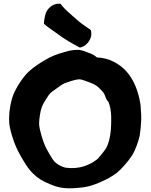

<svg xmlns="http://www.w3.org/2000/svg" viewBox="-20 -998 813 1036"><path d="M29 -356C29 -347 30 -340 30 -334V-331C36 -283 61 -211 83 -172C100 -141 129 -88 160 -60C183 -37 210 -20 248 -5C292 15 332 21 385 17C440 14 473 6 521 -15C558 -31 580 -43 610 -65C638 -88 672 -128 691 -157C710 -186 726 -232 734 -267C738 -293 741 -322 742 -353C742 -372 742 -388 740 -406C740 -415 739 -424 738 -434C728 -500 704 -567 661 -614C627 -651 572 -686 503 -688C492 -698 479 -706 461 -712C450 -716 424 -729 400 -729C379 -729 355 -726 328 -717C287 -706 256 -694 223 -674C200 -661 162 -636 141 -617C107 -588 69 -529 52 -487C38 -452 29 -401 29 -356ZM191 -331C191 -357 198 -399 204 -415C208 -427 215 -442 228 -462C249 -496 250 -496 280 -517C303 -533 309 -539 329 -549C350 -556 385 -570 410 -570C414 -570 424 -568 437 -563C477 -549 500 -541 523 -515C539 -498 539 -499 546 -483L552 -468C555 -460 558 -455 565 -449C575 -423 579 -400 580 -369V-342C580 -285 571 -232 553 -199C545 -186 518 -152 506 -140C468 -109 409 -83 336 -93C313 -97 287 -112 274 -126V-127H273C263 -137 237 -183 225 -207C213 -232 191 -301 191 -331ZM217 -870 227 -861C248 -844 269 -831 291 -815C319 -794 339 -781 371 -763L411 -741L421 -744C453 -755 478 -793 472 -825L470 -836L434 -861C409 -878 399 -888 374 -910C352 -929 329 -949 313 -969L306 -978H294C266 -978 231 -952 224 -916C221 -906 219 -892 218 -884Z"/></svg>

Font: Hussar Pisanka
Style: Blk
Weight: 700
Designer: Robert Jablonski
Foundry: Cannot Into Space Fonts
Version: Version 1.070